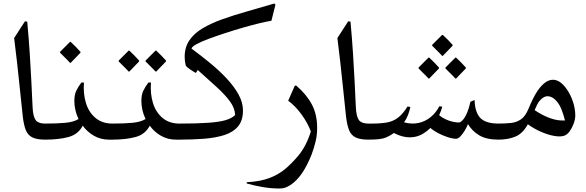

<svg xmlns="http://www.w3.org/2000/svg" viewBox="-20 -800 3356 1100"><path d="M239 0Q192 0 166 -12.5Q140 -25 128.5 -53Q117 -81 111 -128Q108 -156 103 -204Q98 -252 91.5 -313.5Q85 -375 77.5 -444Q70 -513 61 -582L123 -678L136 -676Q145 -579 150.5 -492.5Q156 -406 159.5 -336.5Q163 -267 165 -221Q167 -175 169 -159Q175 -117 191.5 -104.5Q208 -92 239 -92Q259 -92 269.5 -77.5Q280 -63 279 -46Q279 -29 269 -14.5Q259 0 239 0Z M406 -222Q406 -257 417 -280Q428 -303 446 -327H461Q456 -263 472.5 -209.5Q489 -156 527.5 -124Q566 -92 624 -92H629Q645 -92 654 -79.5Q663 -67 663 -52V-42Q663 -26 654.5 -13Q646 0 629 0H604Q557 0 518.5 -22Q480 -44 454 -80Q428 -30 372.5 -15Q317 0 239 0Q204 0 186.5 -14.5Q169 -29 169 -46Q168 -63 186 -77.5Q204 -92 239 -92Q308 -92 355 -96.5Q402 -101 430 -118Q406 -168 406 -222ZM381 -440Q380 -442 369 -453Q358 -464 345 -477Q332 -490 324 -498V-503L381 -560H385Q399 -547 414 -532Q429 -517 441 -503V-498L385 -440Z M790 -222Q790 -257 801 -280Q812 -303 830 -327H845Q840 -263 856.5 -209.5Q873 -156 911.5 -124Q950 -92 1008 -92H1013Q1029 -92 1038 -79.5Q1047 -67 1047 -52V-42Q1047 -26 1038.5 -13Q1030 0 1013 0H988Q941 0 902.5 -22Q864 -44 838 -80Q812 -30 756.5 -15Q701 0 623 0Q588 0 570.5 -14.5Q553 -29 553 -46Q552 -63 570 -77.5Q588 -92 623 -92Q692 -92 739 -96.5Q786 -101 814 -118Q790 -168 790 -222ZM871 -390Q870 -392 859 -403Q848 -414 835 -427Q822 -440 814 -448V-453L871 -510H875Q889 -497 904 -482Q919 -467 931 -453V-448L875 -390ZM717 -390Q716 -392 705 -403Q694 -414 681 -427Q668 -440 660 -448V-453L717 -510H721Q735 -497 750 -482Q765 -467 777 -453V-448L721 -390Z M1008 0Q973 0 955.5 -14.5Q938 -29 938 -46Q937 -63 955 -77.5Q973 -92 1008 -92Q1109 -92 1172.5 -96.5Q1236 -101 1272 -111.5Q1308 -122 1327 -141Q1326 -180 1297.5 -219Q1269 -258 1221 -301.5Q1173 -345 1113 -399L1102 -382Q1089 -389 1069 -402.5Q1049 -416 1044 -425Q1038 -451 1038 -474Q1038 -529 1065 -569Q1092 -609 1141 -638Q1190 -667 1254.5 -690Q1319 -713 1395 -734.5Q1471 -756 1552 -780L1558 -773L1535 -681Q1508 -677 1465 -666.5Q1422 -656 1371.5 -641.5Q1321 -627 1270.5 -610.5Q1220 -594 1177 -578Q1134 -562 1107 -547.5Q1080 -533 1077 -522Q1131 -482 1183.5 -439Q1236 -396 1278.5 -350.5Q1321 -305 1346.5 -259Q1372 -213 1372 -167Q1372 -109 1343.5 -75.5Q1315 -42 1264.5 -26Q1214 -10 1148 -5Q1082 0 1008 0Z M1677 -310Q1737 -258 1767 -201Q1797 -144 1797 -67Q1797 -26 1788 11Q1779 48 1765 86Q1738 153 1708.5 195Q1679 237 1644 260Q1626 271 1613 275.5Q1600 280 1580 280Q1534 280 1486.5 272Q1439 264 1393 251L1394 244Q1471 240 1523.5 220Q1576 200 1614.5 167.5Q1653 135 1688 93Q1711 66 1729.5 30.5Q1748 -5 1761 -47Q1742 -97 1707 -145Q1672 -193 1631 -223L1669 -309Z M2091 0Q2044 0 2018 -12.5Q1992 -25 1980.5 -53Q1969 -81 1963 -128Q1960 -156 1955 -204Q1950 -252 1943.5 -313.5Q1937 -375 1929.5 -444Q1922 -513 1913 -582L1975 -678L1988 -676Q1997 -579 2002.5 -492.5Q2008 -406 2011.5 -336.5Q2015 -267 2017 -221Q2019 -175 2021 -159Q2027 -117 2043.5 -104.5Q2060 -92 2091 -92Q2111 -92 2121.5 -77.5Q2132 -63 2131 -46Q2131 -29 2121 -14.5Q2111 0 2091 0Z M2497 -191 2514 -189Q2507 -164 2496 -140Q2509 -128 2531 -117.5Q2553 -107 2576 -102Q2599 -97 2615 -99Q2635 -110 2650.5 -142Q2666 -174 2675 -217L2699 -227Q2701 -157 2731.5 -124.5Q2762 -92 2838 -92Q2858 -92 2867.5 -77Q2877 -62 2877 -45Q2876 -28 2866 -14Q2856 0 2836 0Q2767 0 2726 -24.5Q2685 -49 2661 -89Q2655 -73 2643.5 -53.5Q2632 -34 2618.5 -19.5Q2605 -5 2593 -5Q2573 -5 2544 -14.5Q2515 -24 2488 -38.5Q2461 -53 2446 -67Q2427 -48 2404.5 -34.5Q2382 -21 2357 -16Q2300 -5 2237 -38Q2214 -22 2194 -13.5Q2174 -5 2149 -2.5Q2124 0 2086 0Q2058 0 2039.5 -13.5Q2021 -27 2021 -46Q2021 -66 2039.5 -79Q2058 -92 2086 -92H2111Q2163 -92 2198 -98.5Q2233 -105 2260.5 -126Q2288 -147 2315 -190L2331 -187Q2326 -163 2317.5 -141Q2309 -119 2295 -99Q2339 -87 2380 -96Q2416 -104 2446.5 -128.5Q2477 -153 2497 -191ZM2513 -480Q2512 -482 2501 -493Q2490 -504 2477 -517Q2464 -530 2456 -538V-543L2513 -600H2517Q2531 -587 2546 -572Q2561 -557 2573 -543V-538L2517 -480ZM2649 -408 2593 -350H2589Q2588 -352 2577 -363Q2566 -374 2553 -387Q2540 -400 2532 -408V-413L2589 -470H2593Q2607 -457 2622 -442Q2637 -427 2649 -413ZM2378 -408V-413L2435 -470H2439Q2453 -457 2468 -442Q2483 -427 2495 -413V-408L2439 -350H2435Q2434 -352 2423 -363Q2412 -374 2399 -387Q2386 -400 2378 -408Z M2834 0Q2800 0 2782.5 -14.5Q2765 -29 2765 -46Q2765 -63 2782.5 -77.5Q2800 -92 2834 -92Q2875 -92 2907.5 -95.5Q2940 -99 2965 -116.5Q2990 -134 3007 -175Q3019 -204 3032 -231Q3045 -258 3060 -280Q3102 -341 3145 -343Q3188 -345 3227 -289Q3249 -258 3262.5 -217.5Q3276 -177 3276 -136Q3275 -114 3266 -90Q3257 -66 3243.5 -47.5Q3230 -29 3214 -23Q3192 -15 3156.5 -21Q3121 -27 3080.5 -44.5Q3040 -62 3004 -88Q2976 -36 2934 -18Q2892 0 2834 0ZM3072 -223Q3064 -214 3057 -200Q3050 -186 3043 -169Q3089 -138 3133 -122.5Q3177 -107 3217 -110Q3208 -145 3197 -172.5Q3186 -200 3171 -218Q3148 -246 3122 -248.5Q3096 -251 3072 -223Z"/></svg>

Font: Bona Nova
Style: Regular
Weight: 400
Designer: Mateusz Machalski
Foundry: Capitalics
Version: Version 4.001; ttfautohint (v1.8.3)